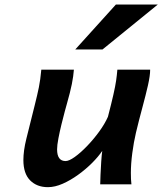

<svg xmlns="http://www.w3.org/2000/svg" viewBox="-20 -793 699 826"><path d="M545.4 0H411.1Q411.1 -13.2 412.4 -41Q413.6 -68.8 415.5 -98.1Q417.5 -127.4 419.9 -144Q403.3 -119.1 376.2 -92Q349.1 -64.9 316.4 -41.3Q283.7 -17.6 250 -2.7Q216.3 12.2 186 12.2Q138.7 12.2 109.6 -17.1Q80.6 -46.4 80.6 -104.5Q80.6 -124 83.7 -147Q86.9 -169.9 93.3 -195.8L128.9 -338.4Q140.6 -384.8 147.2 -417.2Q153.8 -449.7 157.7 -493.2H297.9Q295.9 -465.8 289.1 -431.4Q282.2 -397 268.1 -347.7Q265.6 -338.9 258.8 -314Q252 -289.1 244.4 -257.8Q236.8 -226.6 231.2 -197.3Q225.6 -168 225.6 -150.4Q225.6 -100.1 262.2 -100.1Q276.9 -100.1 301.8 -117.9Q326.7 -135.7 354.5 -164.6Q382.3 -193.4 406.5 -226.6Q430.7 -259.8 444.3 -290.5Q460 -351.1 468 -386.7Q476.1 -422.4 479.5 -445.8Q482.9 -469.2 484.9 -493.2H626Q626 -467.8 616.5 -425.8Q606.9 -383.8 592.8 -331.5Q578.6 -279.3 564.9 -222.2Q555.2 -180.7 549.1 -134.3Q543 -87.9 543 -48.8Q543 -35.2 543.5 -22.9Q543.9 -10.7 545.4 0ZM478.5 -773.4H658.7L420.9 -580.1H303.7Z"/></svg>

Font: Andika
Style: Bold Italic
Weight: 700
Italic angle: -14°
Designer: Victor Gaultney, Annie Olsen, Julie Remington, Don Collingsworth, Eric Hays, Becca Hirsbrunner
Foundry: SIL International
Version: Version 6.101